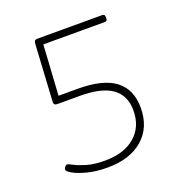

<svg xmlns="http://www.w3.org/2000/svg" viewBox="-127 -814 896 934"><g transform="rotate(-20 321.0 -347.0)"><path d="M274 6Q216 6 171 -5.5Q126 -17 100.5 -31.5Q75 -46 75 -55Q75 -62 81 -69Q87 -76 92 -76Q98 -76 119.5 -64.5Q141 -53 179 -41.5Q217 -30 274 -30Q372 -30 429 -79Q486 -128 486 -213Q486 -290 432 -329Q378 -368 265 -368H148Q130 -368 131 -386L148 -679Q149 -691 152.5 -695.5Q156 -700 168 -700H503Q515 -700 515 -686V-678Q515 -664 503 -664H184L168 -404H267Q398 -404 461 -356Q524 -308 524 -213Q524 -111 457 -52.5Q390 6 274 6Z"/></g></svg>

Font: Asap Expanded Thin
Style: Regular
Weight: 100
Width: 7
Designer: Pablo Cosgaya
Foundry: Omnibus-Type
Version: Version 3.001; ttfautohint (v1.8.4.7-5d5b)